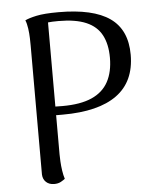

<svg xmlns="http://www.w3.org/2000/svg" viewBox="-52 -751 663 806"><g transform="rotate(-5 279.5 -347.5)"><path d="M144 11Q123 11 110 -1Q97 -13 96 -33V-577Q96 -587 95.5 -607Q95 -627 92 -648.5Q89 -670 83 -684Q99 -692 131.5 -699Q164 -706 224 -706Q370 -706 440.5 -656.5Q511 -607 511 -502Q511 -389 433.5 -332.5Q356 -276 205 -276Q192 -276 182 -276Q172 -276 161 -277L154 -314Q164 -313 175 -312.5Q186 -312 207 -312Q283 -312 330.5 -333Q378 -354 400.5 -395.5Q423 -437 423 -497Q423 -554 402.5 -592.5Q382 -631 337.5 -650Q293 -669 221 -669Q207 -669 195.5 -668.5Q184 -668 177 -667V-111Q177 -101 178 -81.5Q179 -62 182 -42Q185 -22 190 -7Q184 -2 172.5 4.5Q161 11 144 11Z"/></g></svg>

Font: Arima Thin
Style: Regular
Weight: 400
Version: Version 1.100